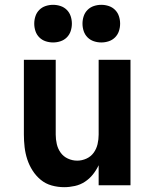

<svg xmlns="http://www.w3.org/2000/svg" viewBox="-20 -768 640 796"><path d="M246 8Q220 8 194.5 1Q169 -6 149 -22.5Q129 -39 115 -61Q101 -83 93 -107.5Q85 -132 82 -158Q79 -184 79 -210V-520H211V-210Q211 -190 215.5 -170.5Q220 -151 231.5 -135Q243 -119 261.5 -110.5Q280 -102 300 -102Q320 -102 338.5 -110.5Q357 -119 368.5 -135Q380 -151 384.5 -170.5Q389 -190 389 -210V-520H521V0H389V-83Q379 -62 365 -44.5Q351 -27 332 -14.5Q313 -2 290.5 3Q268 8 246 8ZM400 -592Q384 -592 369 -597Q354 -602 343 -613Q332 -624 327 -639Q322 -654 322 -670Q322 -686 327 -701Q332 -716 343 -727Q354 -738 369 -743Q384 -748 400 -748Q416 -748 431 -743Q446 -738 457 -727Q468 -716 473 -701Q478 -686 478 -670Q478 -654 473 -639Q468 -624 457 -613Q446 -602 431 -597Q416 -592 400 -592ZM200 -592Q184 -592 169 -597Q154 -602 143 -613Q132 -624 127 -639Q122 -654 122 -670Q122 -686 127 -701Q132 -716 143 -727Q154 -738 169 -743Q184 -748 200 -748Q216 -748 231 -743Q246 -738 257 -727Q268 -716 273 -701Q278 -686 278 -670Q278 -654 273 -639Q268 -624 257 -613Q246 -602 231 -597Q216 -592 200 -592Z"/></svg>

Font: Iosevka Custom XBdEx
Style: Regular
Weight: 800
Width: 7
Monospace: yes
Designer: Belleve Invis
Foundry: Belleve Invis
Version: Version 11.2.4; ttfautohint (v1.8.4)